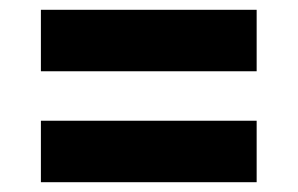

<svg xmlns="http://www.w3.org/2000/svg" viewBox="-20 -576 608 392"><path d="M63.5 -430.5V-556H504V-430.5ZM63.5 -204V-329.5H504V-204Z"/></svg>

Font: Encode Sans SmExp
Style: Bold
Weight: 700
Width: 6
Designer: Multiple Designers
Foundry: Impallari Type
Version: Version 3.002; ttfautohint (v1.8.3) -l 8 -r 50 -G 200 -x 14 